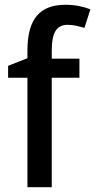

<svg xmlns="http://www.w3.org/2000/svg" viewBox="-20 -785 399 805"><path d="M313 -459V-539H197V-574C197 -648 217 -681 264 -681C289 -681 313 -674 334 -668L359 -746C330 -757 296 -765 255 -765C148 -765 95 -707 95 -573V-541L14 -509V-459H95V0H197V-459Z"/></svg>

Font: Noto Sans Arabic SemCond Med
Style: Regular
Weight: 500
Width: 4
Designer: Monotype Design Team, Nadine Chahine, Nizar Qandah and Khaled Hosny
Foundry: Monotype Imaging Inc.
Version: Version 2.012